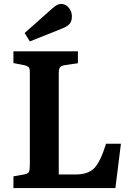

<svg xmlns="http://www.w3.org/2000/svg" viewBox="-20 -963 669 983"><path d="M132.8 -751 106 -793.9 249 -920.9Q273.9 -942.9 292 -942.9Q316.9 -942.9 332.5 -923.1Q348.1 -903.3 348.1 -879.9Q348.1 -854.5 336.9 -841.3Q325.7 -828.1 297.9 -816.9ZM48.8 0V-60.1L102.1 -69.8Q123 -73.2 127.9 -82.5Q132.8 -91.8 132.8 -121.1V-583Q132.8 -594.7 132.6 -599.4Q132.3 -604 130.9 -610.8Q129.4 -617.7 126 -620.1Q122.6 -622.6 116.7 -625.2Q110.8 -627.9 101.1 -629.9L48.8 -640.1V-700.2H378.9V-639.2L314 -629.9Q293 -626.5 286.9 -617.9Q280.8 -609.4 280.8 -585.9V-69.8H368.2Q431.2 -69.8 462.9 -102.5Q494.6 -135.3 522.9 -227.1H599.1L570.8 0Z"/></svg>

Font: Literata Book
Style: Bold
Weight: 700
Designer: Latin by Veronika Burian and Jose Scaglione. Greek by Irene Vlachou. Cyrillic by Vera Evstafieva
Foundry: TypeTogether
Version: Version 2.003;PS 002.003;hotconv 1.0.88;makeotf.lib2.5.64775